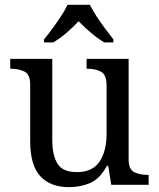

<svg xmlns="http://www.w3.org/2000/svg" viewBox="-20 -768 660 798"><path d="M266.6 9.8Q189.5 9.8 147.5 -35.6Q105.5 -81.1 105.5 -181.6V-416Q105.5 -459 81.5 -470.7Q57.6 -482.4 25.4 -482.4H22.5V-523.4H197.3V-186.5Q197.3 -123 218.8 -87.9Q240.2 -52.7 299.8 -52.7Q364.3 -52.7 393.6 -96.2Q422.9 -139.6 422.9 -210.9V-412.1Q422.9 -458 399.4 -470.2Q376 -482.4 342.8 -482.4H339.8V-523.4H514.6V-106.4Q514.6 -63.5 538.6 -52.2Q562.5 -41 594.7 -41H597.7V0H442.4L429.7 -79.1H424.8Q394.5 -24.4 354.5 -7.3Q314.5 9.8 266.6 9.8ZM163.1 -604.5Q178.7 -623 197.3 -648.4Q215.8 -673.8 233.4 -700.2Q251 -726.6 260.7 -748H353.5Q364.3 -726.6 381.3 -700.2Q398.4 -673.8 417.5 -648.4Q436.5 -623 451.2 -604.5V-591.8H413.1Q385.7 -608.4 357.4 -632.3Q329.1 -656.2 306.6 -679.7Q285.2 -656.2 257.3 -632.3Q229.5 -608.4 201.2 -591.8H163.1Z"/></svg>

Font: Noto Serif Todhri
Style: Regular
Weight: 400
Designer: Mikhail Merkuryev
Version: Version 1.000; ttfautohint (v1.8.4.7-5d5b)